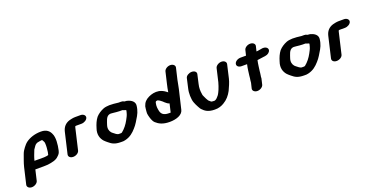

<svg xmlns="http://www.w3.org/2000/svg" viewBox="-32 -1322 4047 2110"><g transform="rotate(-20 1991.0 -267.5)"><path d="M202 -160C212 -201 228 -239 243 -277L250 -287C262 -303 271 -323 291 -333L303 -338C311 -340 322 -341 330 -343L342 -345C347 -346 353 -346 358 -346C359 -346 359 -346 359 -345C361 -344 362 -342 363 -340C372 -326 380 -313 379 -293C381 -265 377 -232 373 -200L366 -169C355 -162 330 -162 314 -160ZM77 103C110 103 144 81 150 56L179 -68H278C287 -68 296 -68 305 -69L326 -70C378 -77 426 -86 455 -117C475 -135 484 -146 491 -177C505 -239 514 -323 490 -370C475 -404 446 -438 378 -438C304 -438 244 -416 201 -385C181 -370 168 -353 153 -334C138 -314 126 -296 117 -271C102 -227 84 -185 72 -136L27 56C21 81 44 103 77 103Z M691 -102 748 -346C750 -356 751 -357 755 -365H757C760 -366 763 -365 765 -366H827C860 -366 894 -387 900 -412C906 -437 882 -459 849 -459H787C765 -459 736 -453 718 -448C666 -432 637 -397 625 -346L568 -102C562 -76 584 -55 618 -55C652 -55 685 -76 691 -102Z M1335 -341H1336C1337 -340 1341 -337 1341 -335L1334 -307C1327 -279 1314 -258 1302 -235C1279 -192 1248 -152 1211 -123L1200 -120H1173L1163 -122C1149 -128 1140 -134 1130 -143C1120 -151 1109 -158 1101 -167C1083 -189 1074 -218 1087 -258C1100 -293 1110 -349 1151 -359C1155 -361 1161 -361 1167 -361H1171C1177 -360 1185 -360 1195 -359C1218 -357 1244 -353 1267 -353H1300C1310 -347 1323 -346 1335 -341ZM1354 -435C1344 -442 1332 -445 1318 -445H1288C1286 -445 1284 -445 1280 -446C1251 -450 1217 -453 1184 -453C1156 -451 1137 -450 1115 -442C1077 -427 1044 -405 1020 -378C995 -346 979 -308 966 -264C942 -197 961 -145 992 -110C1003 -97 1017 -88 1029 -77C1063 -49 1092 -28 1168 -28C1187 -27 1204 -28 1217 -32C1277 -46 1316 -80 1350 -119C1382 -153 1405 -196 1429 -236C1441 -256 1451 -282 1457 -305L1461 -323C1462 -329 1463 -335 1464 -342C1471 -383 1443 -411 1405 -425C1391 -431 1376 -435 1354 -435Z M1692 -321C1694 -322 1697 -322 1700 -322L1704 -320C1724 -313 1737 -299 1751 -289L1762 -278C1766 -274 1772 -269 1779 -264L1788 -257C1795 -252 1803 -247 1813 -245L1790 -146C1788 -146 1786 -147 1785 -146H1769C1706 -146 1683 -173 1675 -209C1669 -237 1664 -265 1673 -303C1675 -312 1679 -321 1692 -321ZM1983 -459 2014 -591C2020 -616 1996 -638 1963 -638C1930 -638 1897 -616 1891 -591L1860 -459C1852 -427 1846 -395 1841 -364C1839 -365 1838 -366 1838 -367L1822 -379C1803 -393 1781 -405 1750 -412C1703 -420 1662 -409 1628 -393C1587 -373 1565 -350 1551 -307C1547 -295 1546 -263 1544 -251C1541 -233 1543 -221 1546 -205C1554 -171 1564 -132 1589 -108C1623 -77 1667 -53 1747 -53C1823 -53 1897 -78 1910 -134L1963 -358C1971 -390 1975 -425 1983 -459Z M2087 -443 2063 -337C2055 -305 2052 -274 2053 -246C2055 -215 2056 -190 2066 -165C2074 -144 2082 -127 2093 -107C2102 -93 2106 -80 2118 -68C2147 -37 2183 -11 2258 -11C2302 -9 2341 -24 2368 -41C2413 -67 2446 -106 2470 -152C2486 -186 2510 -238 2519 -278L2555 -434C2561 -459 2538 -481 2505 -481C2472 -481 2438 -459 2432 -434L2396 -280C2393 -265 2375 -214 2369 -201C2362 -186 2351 -160 2340 -146C2328 -131 2312 -111 2292 -104H2291C2288 -103 2286 -103 2285 -104C2281 -104 2277 -103 2274 -104C2265 -104 2257 -106 2248 -108V-109C2246 -111 2243 -113 2240 -116L2223 -131C2212 -148 2202 -167 2194 -186L2186 -204C2184 -208 2184 -213 2183 -219C2176 -258 2176 -296 2186 -337L2210 -443C2216 -468 2193 -488 2160 -488C2127 -488 2093 -468 2087 -443Z M2797 -513 2782 -451H2718C2684 -451 2652 -431 2646 -405C2640 -379 2663 -359 2697 -359H2761C2750 -313 2747 -275 2741 -232C2739 -221 2740 -211 2738 -201C2737 -195 2735 -189 2735 -183C2733 -173 2734 -162 2732 -152L2717 -90C2711 -65 2735 -43 2768 -43C2801 -43 2834 -65 2840 -90L2856 -158C2857 -164 2856 -172 2857 -178C2860 -188 2859 -196 2861 -204C2864 -215 2863 -226 2865 -239C2871 -279 2874 -318 2884 -362C2914 -365 2936 -370 2964 -373L2975 -374C2992 -376 3007 -382 3020 -392C3062 -426 3034 -470 2980 -466L2968 -464C2948 -462 2927 -455 2906 -455L2920 -513C2926 -538 2902 -559 2869 -559C2836 -559 2803 -538 2797 -513Z M3476 -341H3477C3478 -340 3482 -337 3482 -335L3475 -307C3468 -279 3455 -258 3443 -235C3420 -192 3389 -152 3352 -123L3341 -120H3314L3304 -122C3290 -128 3281 -134 3271 -143C3261 -151 3250 -158 3242 -167C3224 -189 3215 -218 3228 -258C3241 -293 3251 -349 3292 -359C3296 -361 3302 -361 3308 -361H3312C3318 -360 3326 -360 3336 -359C3359 -357 3385 -353 3408 -353H3441C3451 -347 3464 -346 3476 -341ZM3495 -435C3485 -442 3473 -445 3459 -445H3429C3427 -445 3425 -445 3421 -446C3392 -450 3358 -453 3325 -453C3297 -451 3278 -450 3256 -442C3218 -427 3185 -405 3161 -378C3136 -346 3120 -308 3107 -264C3083 -197 3102 -145 3133 -110C3144 -97 3158 -88 3170 -77C3204 -49 3233 -28 3309 -28C3328 -27 3345 -28 3358 -32C3418 -46 3457 -80 3491 -119C3523 -153 3546 -196 3570 -236C3582 -256 3592 -282 3598 -305L3602 -323C3603 -329 3604 -335 3605 -342C3612 -383 3584 -411 3546 -425C3532 -431 3517 -435 3495 -435Z M3772 -102 3829 -346C3831 -356 3832 -357 3836 -365H3838C3841 -366 3844 -365 3846 -366H3908C3941 -366 3975 -387 3981 -412C3987 -437 3963 -459 3930 -459H3868C3846 -459 3817 -453 3799 -448C3747 -432 3718 -397 3706 -346L3649 -102C3643 -76 3665 -55 3699 -55C3733 -55 3766 -76 3772 -102Z"/></g></svg>

Font: Blanket
Style: SikObl
Weight: 700
Foundry: Cannot Into Space Fonts
Version: Version 0.9